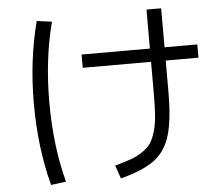

<svg xmlns="http://www.w3.org/2000/svg" viewBox="-56 -841 1111 952"><g transform="rotate(-5 500.0 -364.5)"><path d="M367 -583H707V-777H780V-583H943V-517H780V-367Q780 -223 757 -146Q734 -69 678 -26.5Q622 16 508 46L485 -20Q536 -34 566.5 -45Q597 -56 624.5 -75Q652 -94 666 -115Q680 -136 690.5 -172.5Q701 -209 704 -254Q707 -299 707 -367V-517H367ZM235 -758Q187 -576 187 -360Q187 -144 235 38L160 48Q110 -142 110 -360Q110 -578 160 -768Z"/></g></svg>

Font: Mplus 1p
Style: Regular
Weight: 400
Version: Version 1.061